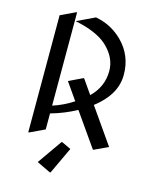

<svg xmlns="http://www.w3.org/2000/svg" viewBox="-140 -849 931 1161"><g transform="rotate(15 325.5 -268.5)"><path d="M290.5 219.7H285.6L199.7 178.7L307.6 24.4H312.5L369.6 51.3ZM97.7 19.5V-712.9L190.4 -756.8H195.3V-173.3Q260.3 -193.8 323.7 -234.9L249 -341.8L335 -382.8H339.8L401.4 -294.4Q475.1 -366.2 475.1 -464.4Q475.1 -550.3 399.9 -618.7Q335.4 -676.3 200.7 -703.6L312.5 -756.8H317.4Q413.6 -737.8 482.4 -669.4Q565.9 -586.4 565.9 -464.8Q565.9 -340.8 438 -242.7L592.8 -21L506.8 19.5H502L355.5 -189.5Q280.8 -148.4 195.3 -124.5V-24.4L102.5 19.5Z"/></g></svg>

Font: Nova Cut
Style: Book
Weight: 400
Version: Version 2.000